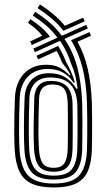

<svg xmlns="http://www.w3.org/2000/svg" viewBox="-20 -828 473 857"><path d="M219.8 8.8Q159.2 8.8 122.4 -8Q85.5 -24.8 67.5 -61.4Q49.5 -98 45.8 -157.2Q44 -191 43.6 -229.2Q43.2 -267.5 44.1 -308.5Q45 -349.5 46.5 -391.8Q48.5 -436 65.6 -469.1Q82.8 -502.2 113.1 -520.6Q143.5 -539 184.8 -539Q220.2 -539 244.2 -527.2Q268.2 -515.5 290 -492.2H294.8Q288.2 -507.8 277.6 -521.8Q267 -535.8 257 -548.8Q252.2 -562 246.4 -574.8Q240.5 -587.5 232.8 -600.5L150 -563L142.8 -579L239.5 -622.8Q249.8 -606.5 258.5 -589.1Q267.2 -571.8 274.2 -552.8Q285.2 -533.2 296.4 -509.2Q307.5 -485.2 314.2 -459.2H308.2Q289.5 -488.5 260.8 -504.4Q232 -520.2 192.5 -520.2Q155.2 -520.2 127.9 -504.2Q100.5 -488.2 85.2 -459.4Q70 -430.5 68 -391.5Q66.5 -350.2 65.6 -309.9Q64.8 -269.5 65.1 -231.1Q65.5 -192.8 67.5 -157.5Q72.8 -76.8 107.4 -42.8Q142 -8.8 219.8 -8.8Q300.2 -8.8 332.8 -44.1Q365.2 -79.5 368.2 -158.8Q369.2 -185 369.4 -221Q369.5 -257 369.4 -295.9Q369.2 -334.8 368.2 -369Q365.5 -458 348 -526.4Q330.5 -594.8 297 -648.2L379 -684.8L386.2 -668.8L325.8 -641.5Q356.8 -586.5 371.9 -519.5Q387 -452.5 390 -370Q391 -337 391.1 -297.6Q391.2 -258.2 391 -221.1Q390.8 -184 390 -158.2Q387.8 -98.8 370.9 -62Q354 -25.2 317.5 -8.2Q281 8.8 219.8 8.8ZM219.8 -26.5Q151.5 -26.5 122.5 -57.8Q93.5 -89 89 -159Q86.2 -206.5 86.8 -265.5Q87.2 -324.5 89.8 -391.2Q92 -441.2 120.2 -471.2Q148.5 -501.2 198.5 -501.2Q241.8 -501.2 271.6 -482.8Q301.5 -464.2 321 -432H326.2Q322.8 -463.5 316 -490.5Q309.2 -517.5 298 -542.2Q288.5 -572.2 276 -597.9Q263.5 -623.5 248 -645.8L135.8 -595L128.8 -611L236.2 -659.8Q214.5 -689.8 186.9 -713.6Q159.2 -737.5 126.2 -758.8L137 -775.2Q173.2 -752.2 203 -726.2Q232.8 -700.2 256 -668.2L365 -717L372 -701L267.5 -654.2Q305 -600.8 324.1 -531Q343.2 -461.2 346.8 -368Q347.8 -335.2 347.9 -296.8Q348 -258.2 347.6 -221.9Q347.2 -185.5 346.8 -159Q344.2 -89 316.2 -57.8Q288.2 -26.5 219.8 -26.5ZM219.8 -44Q278.8 -44 300.9 -72.8Q323 -101.5 325 -160.8Q326 -185.5 326.1 -220.1Q326.2 -254.8 326.1 -291.1Q326 -327.5 325.2 -357.8Q323.8 -418.5 295.1 -450.4Q266.5 -482.2 203.2 -482.2Q160.8 -482.2 137 -457.8Q113.2 -433.2 111.2 -390.8Q109.8 -347.8 108.9 -307.6Q108 -267.5 108.4 -230.6Q108.8 -193.8 110.5 -160.2Q114.2 -98.5 138.8 -71.2Q163.2 -44 219.8 -44ZM219.8 -61.5Q172.5 -61.5 153.9 -86.1Q135.2 -110.8 132 -162Q129.5 -209.8 130.1 -267.1Q130.8 -324.5 133 -390.5Q134.5 -426 152.6 -446.4Q170.8 -466.8 205.8 -466.8Q241 -466.8 262.1 -455Q283.2 -443.2 293 -420.9Q302.8 -398.5 303.8 -366.2Q304.5 -340.8 304.6 -301.6Q304.8 -262.5 304.6 -224.1Q304.5 -185.8 303.8 -161.8Q302 -108 282.9 -84.8Q263.8 -61.5 219.8 -61.5ZM219.8 -79Q255 -79 267.9 -100.1Q280.8 -121.2 282.2 -162.5Q282.8 -179.8 282.9 -205.6Q283 -231.5 283 -260.8Q283 -290 282.9 -317.5Q282.8 -345 282.2 -365Q281.5 -385.8 278.5 -401.8Q275.5 -417.8 268.2 -428.6Q261 -439.5 247.8 -445.1Q234.5 -450.8 213.2 -450.8Q184 -450.8 169.8 -434.8Q155.5 -418.8 154.5 -390Q153 -348.5 152.1 -309Q151.2 -269.5 151.6 -232.9Q152 -196.2 153.8 -162.5Q156.2 -121.2 169.9 -100.1Q183.5 -79 219.8 -79ZM121.8 -627.2 114.8 -643.2 168.8 -668.5Q155 -686 139 -699.8Q123 -713.5 105 -726.2L115.8 -742.5Q142.2 -724.8 164.1 -706Q186 -687.2 203 -664.2ZM263 -690.5Q240.2 -720.2 211.4 -744.8Q182.5 -769.2 147.8 -791.8L158.5 -808Q191.8 -786.5 219.5 -763.4Q247.2 -740.2 269.5 -712.8L351 -749L358 -733Z"/></svg>

Font: Big Shoulders Inline Display Thin
Style: Bold
Weight: 700
Version: Version 2.002